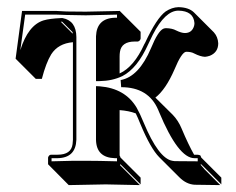

<svg xmlns="http://www.w3.org/2000/svg" viewBox="-20 -462 664 540"><path d="M361.8 -143.1Q342.3 -150.4 316.4 -152.3V-24.9Q318.4 -21.5 318.8 -19L375.5 37.6V56.6L318.8 0L317.4 1.5L317.9 2.4V2.9L373.5 58.6Q372.1 58.6 277.3 56.6L173.3 58.6L117.2 2L115.2 0V-19Q117.2 -25.9 123 -26.9H142.1Q180.2 -26.9 184.1 -56.6Q184.6 -63 185.1 -68.8V-343.3Q143.6 -339.8 124 -309.1Q109.4 -285.2 97.7 -240.2H80.6L23.9 -296.9L42 -431.2H117.2H139.2L167.5 -429.7Q199.7 -429.2 221.2 -429.2L316.9 -431.2L318.8 -429.2L375.5 -372.6V-353.5Q374 -346.7 367.7 -345.2H359.4Q321.8 -345.2 317.4 -316.4Q316.4 -310.1 316.4 -303.2V-255.4Q356.9 -273.9 385.7 -337.4Q387.2 -340.3 388.2 -341.8Q420.4 -411.1 445.8 -429.7Q463.4 -441.4 481.9 -441.9Q510.7 -441.4 525.4 -427.2L581.5 -371.1Q592.8 -358.4 593.8 -340.3Q593.8 -314.9 570.3 -305.2Q563 -302.7 556.6 -302.2Q543.9 -302.7 526.4 -311.5Q518.1 -316.4 503.4 -316.4Q490.7 -314.9 470.7 -266.6Q446.3 -210.4 417 -187.5L465.8 -139.2Q481.4 -123 490.7 -100.6Q509.8 -55.2 525.9 -26.9H526.9H535.2Q541.5 -26.4 543.9 -24.4Q545.4 -21.5 545.9 -19L602.5 37.6V56.6L545.9 0L543.9 1Q550.3 8.8 555.7 14.6L543 2L599.6 58.6L527.3 57.6Q503.9 56.2 484.4 36.6L427.7 -20Q403.3 -44.9 375 -112.8Q367.2 -132.3 361.8 -143.1ZM184.1 -371.6 154.8 -400.9H150.9L184.6 -367.2Q184.1 -370.1 184.1 -371.6ZM250 -68.8V-219.7L260.7 -219.2Q332 -213.4 364.3 -159.2Q373.5 -143.1 384.3 -116.7Q425.8 -17.1 464.4 -9.8Q468.3 -9.3 471.2 -8.8L536.1 -8.3V-17.1H535.2H526.9Q481.4 -17.1 427.2 -147.5Q425.3 -151.9 424.8 -153.3Q397.5 -216.8 320.8 -216.8L319.3 -236.8Q370.6 -246.1 404.8 -326.7Q424.3 -374.5 439.5 -381.3Q443.8 -382.8 446.8 -382.8Q464.8 -382.3 475.1 -376.5Q490.2 -369.1 500 -369.1Q520 -369.1 525.9 -389.2Q526.9 -393.6 526.9 -397Q524.4 -431.2 481.9 -432.1Q444.3 -432.1 409.7 -364.3Q404.3 -353.5 397 -337.9Q366.2 -269.5 324.2 -248Q295.9 -234.4 260.3 -233.9H250V-359.9Q252 -410.6 303.2 -412.1H309.1V-420.9Q254.4 -419.4 221.2 -418.9Q199.7 -418.9 167 -419.9L138.7 -420.9H50.8L37.1 -320.8Q59.1 -391.6 103 -404.8Q119.6 -409.7 150.9 -411.1H155.3H156.2Q194.3 -403.8 194.8 -357.9V-68.8Q192.9 -18.1 142.1 -17.1H125V-8.3Q189.9 -10.3 221.2 -9.8Q254.9 -9.8 309.1 -8.3V-17.1H303.2Q251 -18.6 250 -68.8Z"/></svg>

Font: Linux Biolinum Shadow O
Style: Regular
Weight: 400
Designer: Philipp H. Poll
Foundry: Philipp H. Poll
Version: Version 1.0.4